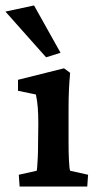

<svg xmlns="http://www.w3.org/2000/svg" viewBox="-54 -681 354 701"><path d="M17.6 0 14.6 -43 80.1 -57.6Q81.1 -61.5 82 -74.2Q83 -86.9 84 -107.9Q85 -128.9 85 -157.2L85.9 -231.4Q85.9 -261.7 84 -287.6Q82 -313.5 77.1 -335.9L11.7 -349.6V-389.6L179.7 -431.6L202.1 -415Q199.2 -384.8 197.8 -354Q196.3 -323.2 196.3 -283.2V-160.2Q196.3 -124 197.8 -94.7Q199.2 -65.4 202.1 -57.6L267.6 -43L264.6 0ZM114.3 -471.7 -34.2 -638.7 70.3 -661.1 167 -488.3Z"/></svg>

Font: Crimson Pro ExtraLight SemiBold
Style: Regular
Weight: 600
Version: Version 1.002